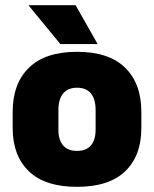

<svg xmlns="http://www.w3.org/2000/svg" viewBox="-20 -708 596 743"><path d="M278 15Q154.5 15 91.8 -45.2Q29 -105.5 29 -212.5V-275Q29 -384.5 92 -446Q155 -507.5 278 -507.5Q401.5 -507.5 464.2 -446Q527 -384.5 527 -275V-212.5Q527 -105.5 464.5 -45.2Q402 15 278 15ZM278 -124Q313.5 -124 331.8 -145.2Q350 -166.5 350 -206V-282Q350 -324.5 331.8 -346.5Q313.5 -368.5 278 -368.5Q243 -368.5 224.5 -346.5Q206 -324.5 206 -282V-206Q206 -166.5 224.5 -145.2Q243 -124 278 -124ZM272.5 -688 357 -539V-537.5H213.5L91.5 -686V-688Z"/></svg>

Font: Anek Tamil Medium ExtraBold
Style: Regular
Weight: 800
Version: Version 1.003